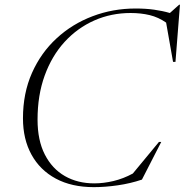

<svg xmlns="http://www.w3.org/2000/svg" viewBox="-20 -760 760 790"><path d="M564 -21Q516.5 -5 464.5 2.5Q412.5 10 366 10Q275 10 209.8 -25Q144.5 -60 109.5 -123.8Q74.5 -187.5 74.5 -273Q74.5 -376.5 111.5 -459.8Q148.5 -543 212.8 -602.2Q277 -661.5 360.8 -693.2Q444.5 -725 538 -725Q579.5 -725 613.8 -720.2Q648 -715.5 679 -706.5L717 -740.5H720.5L702 -505.5H692L663.5 -667Q632 -689 596 -697.8Q560 -706.5 517.5 -706.5Q437.5 -706.5 368 -675.8Q298.5 -645 246 -587.8Q193.5 -530.5 164 -449.5Q134.5 -368.5 134.5 -268Q134.5 -182.5 164.5 -124Q194.5 -65.5 247 -35.5Q299.5 -5.5 368 -5.5Q406 -5.5 447 -15.2Q488 -25 526.5 -46L634 -176H643.5Z"/></svg>

Font: Newsreader 72pt Light
Style: Italic
Weight: 300
Italic angle: -17°
Designer: Hugues Gentile
Foundry: Production Type
Version: Version 1.003; ttfautohint (v1.8.3)